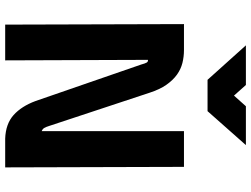

<svg xmlns="http://www.w3.org/2000/svg" viewBox="-134 -835 969 741"><g transform="rotate(90 350.5 -464.5)"><path d="M409 -781H288L155 -929H308L349 -883L390 -929H540ZM73 -690H173Q199 -690 223 -684Q247 -678 268 -663Q289 -648 307 -622.5Q325 -597 338 -557L466 -170Q470 -157 474 -150.5Q478 -144 486 -141V-690H624L626 0H515Q458 -2 424 -32.5Q390 -63 370 -117L229 -525Q225 -540 221.5 -546Q218 -552 211 -551L213 0H75Z"/></g></svg>

Font: Panefresco 999wt
Style: Regular
Weight: 900
Version: Version 1.001